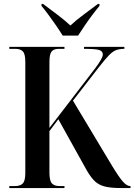

<svg xmlns="http://www.w3.org/2000/svg" viewBox="-20 -951 680 971"><path d="M27 0V-10H56Q82 -10 95 -23Q108 -36 108 -76V-639Q108 -678 95.5 -691Q83 -704 58 -704H27V-714H306V-704H277Q252 -704 241 -690.5Q230 -677 230 -638V-304L461 -605Q500 -657 500 -675Q500 -692 482 -698Q464 -704 405 -704V-714H609V-704Q586 -704 568.5 -698Q551 -692 531.5 -672Q512 -652 480 -611L349 -442L544 -117Q582 -54 602 -32Q622 -10 638 -10H640V0H592Q537 0 505.5 -9Q474 -18 453 -41Q432 -64 409 -107L275 -348L230 -288V-78Q230 -37 242.5 -23.5Q255 -10 281 -10H306V0ZM297 -771Q283 -794 264 -821.5Q245 -849 225.5 -875.5Q206 -902 190 -921V-931H198Q227 -909 266.5 -879.5Q306 -850 336 -822Q366 -850 405.5 -879Q445 -908 475 -931H483V-921Q467 -902 447 -875.5Q427 -849 408.5 -821.5Q390 -794 375 -771Z"/></svg>

Font: Noto Serif Display Condensed SemiBold
Style: Regular
Weight: 600
Width: 3
Designer: Monotype Design Team
Foundry: Monotype Imaging Inc.
Version: Version 2.009